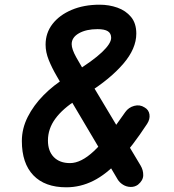

<svg xmlns="http://www.w3.org/2000/svg" viewBox="-20 -792 741 817"><path d="M262 5Q171 5 122 -46Q73 -97 73 -192Q73 -245 98 -294.5Q123 -344 165.5 -387Q208 -430 259 -461L294 -483Q375 -533 414 -570Q453 -607 453 -631Q453 -650 439 -659Q425 -668 395 -668Q347 -668 316 -650.5Q285 -633 285 -604Q285 -583 304.5 -548Q324 -513 353 -464L578 -88Q590 -68 589.5 -46Q589 -24 567 -6Q553 4 535.5 3.5Q518 3 503.5 -6Q489 -15 481 -28L262 -398Q242 -433 221.5 -468Q201 -503 187.5 -536.5Q174 -570 174 -602Q174 -652 203.5 -690Q233 -728 285 -750Q337 -772 404 -772Q444 -772 479.5 -759.5Q515 -747 537.5 -720Q560 -693 560 -649Q560 -585 504.5 -520.5Q449 -456 355 -397L309 -369Q247 -330 215.5 -287Q184 -244 184 -194Q184 -149 209 -123.5Q234 -98 278 -98Q325 -98 379.5 -149Q434 -200 513 -315Q527 -335 551 -341.5Q575 -348 595 -335Q613 -325 616 -305Q619 -285 606 -265Q543 -169 487.5 -109.5Q432 -50 377 -22.5Q322 5 262 5Z"/></svg>

Font: Edu VIC WA NT Beginner SemiBold
Style: Regular
Weight: 600
Designer: Tina and Corey Anderson
Foundry: Google for Education
Version: Version 1.003